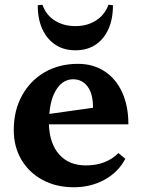

<svg xmlns="http://www.w3.org/2000/svg" viewBox="-20 -775 599 809"><path d="M291 14Q217 14 160 -16.5Q103 -47 70.5 -101.5Q38 -156 38 -227Q38 -309 72.5 -372Q107 -435 168 -470.5Q229 -506 309 -506Q372 -506 420 -475Q468 -444 494.5 -386.5Q521 -329 521 -251H186Q189 -169 230 -123.5Q271 -78 342 -78Q427 -78 479 -130L508 -106Q479 -50 421 -18Q363 14 291 14ZM288 -441Q247 -441 220 -401.5Q193 -362 188 -295L372 -321Q372 -380 349 -410.5Q326 -441 288 -441ZM298 -563Q225 -563 182 -614.5Q139 -666 139 -753L159 -755Q173 -713 210 -689Q247 -665 298 -665Q348 -665 385 -689Q422 -713 437 -755L456 -753Q456 -666 413.5 -614.5Q371 -563 298 -563Z"/></svg>

Font: Platypi SemiBold
Style: Regular
Weight: 600
Designer: David Sargent
Foundry: Bolt Cutter Type
Version: Version 1.200; ttfautohint (v1.8.4.7-5d5b)